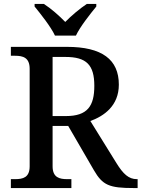

<svg xmlns="http://www.w3.org/2000/svg" viewBox="-20 -951 716 971"><path d="M258 -771H364C385 -816 436 -880 467 -918V-931H419C384 -908 340 -871 310 -840C280 -871 238 -908 202 -931H155V-918C186 -880 237 -816 258 -771ZM35 0H341V-45H320C281 -45 246 -53 246 -110V-314H325L455 -90C499 -14 533 0 656 0H676V-45H672C631 -45 603 -71 569 -126L437 -339C506 -364 581 -416 581 -523C581 -650 496 -714 319 -714H35V-669H56C96 -669 130 -660 130 -603V-110C130 -53 96 -45 56 -45H35ZM313 -364H246V-663H311C417 -663 457 -623 457 -517C457 -415 423 -364 313 -364Z"/></svg>

Font: Noto Serif Tamil Medium
Style: Italic
Weight: 500
Italic angle: -12°
Designer: Indian Type Foundry, Tom Grace, and the Monotype Design Team
Foundry: Monotype Imaging Inc.
Version: Version 2.003